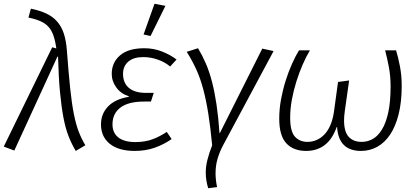

<svg xmlns="http://www.w3.org/2000/svg" viewBox="-33 -790 2221 1019"><path d="M-13 -12 244 -539 266 -533Q260 -575 250 -603Q240 -631 223 -649Q206 -667 180.5 -678Q155 -689 118 -697L131 -744Q179 -734 213 -718Q247 -702 270 -676Q293 -650 305.5 -612.5Q318 -575 322 -522Q331 -401 339.5 -320.5Q348 -240 359 -185Q370 -130 384.5 -92Q399 -54 420 -19L369 11Q348 -24 331.5 -65.5Q315 -107 304 -164.5Q293 -222 285.5 -300.5Q278 -379 275 -489L272 -490L43 9Z M870 -437Q843 -460 805 -473.5Q767 -487 727 -487Q676 -487 648 -463Q620 -439 620 -398Q620 -350 651 -323.5Q682 -297 743 -297H783L768 -251H732Q648 -251 606 -219Q564 -187 564 -130Q564 -85 595 -60.5Q626 -36 686 -36Q737 -36 777 -51Q817 -66 852 -90L878 -52Q838 -24 789.5 -6.5Q741 11 682 11Q597 11 550 -26.5Q503 -64 503 -130Q503 -186 540.5 -225Q578 -264 650 -276L651 -279Q609 -292 584.5 -325.5Q560 -359 560 -398Q560 -458 604 -496Q648 -534 733 -534Q784 -534 828.5 -516Q873 -498 904 -474ZM729 -607 787 -770 845 -759 766 -599Z M1093 -19Q1084 -115 1072.5 -187Q1061 -259 1045.5 -317Q1030 -375 1008.5 -422Q987 -469 958 -515L1018 -534Q1041 -496 1059.5 -453Q1078 -410 1092 -356.5Q1106 -303 1116 -236Q1126 -169 1132 -84H1134L1359 -532L1419 -519L1151 -19Q1132 17 1121.5 53Q1111 89 1111 130Q1111 147 1113 165Q1115 183 1119 203L1072 209Q1059 167 1059 126Q1059 94 1067.5 59.5Q1076 25 1093 -19Z M2099 -335Q2099 -248 2082.5 -183Q2066 -118 2037 -75Q2008 -32 1968.5 -10.5Q1929 11 1883 11Q1824 11 1792 -20.5Q1760 -52 1756 -116H1754Q1731 -51 1690 -20Q1649 11 1592 11Q1524 11 1486.5 -29.5Q1449 -70 1449 -160Q1449 -211 1458.5 -262.5Q1468 -314 1483 -361.5Q1498 -409 1516.5 -450.5Q1535 -492 1554 -523H1612Q1592 -490 1573.5 -447.5Q1555 -405 1540 -357.5Q1525 -310 1516 -261Q1507 -212 1507 -165Q1507 -93 1532 -65Q1557 -37 1599 -37Q1623 -37 1646 -46.5Q1669 -56 1688 -75.5Q1707 -95 1720.5 -126Q1734 -157 1740 -201L1761 -355L1820 -363L1797 -201Q1795 -187 1794 -174.5Q1793 -162 1793 -151Q1793 -91 1817.5 -64Q1842 -37 1887 -37Q1917 -37 1944.5 -52Q1972 -67 1993.5 -101.5Q2015 -136 2027.5 -192.5Q2040 -249 2040 -332Q2040 -387 2030.5 -436Q2021 -485 2011 -523H2069Q2080 -488 2089.5 -438.5Q2099 -389 2099 -335Z"/></svg>

Font: Glekhifnjqigglhiwekvrgaqftz
Style: Regular
Weight: 300
Italic angle: -8°
Designer: Carrois Corporate & Edenspiekermann
Foundry: Carrois Corporate GbR & Edenspiekermann AG
Version: Version 2.001